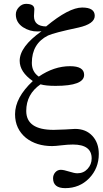

<svg xmlns="http://www.w3.org/2000/svg" viewBox="-20 -740 532 995"><path d="M492 58Q492 132 442 184Q392 235 318 235Q255 235 255 184Q255 166 266.5 153Q278 140 295 140Q310 140 338 149Q366 158 381 158Q413 158 434 135Q455 112 455 81Q455 9 358 9Q332 9 299 13Q266 17 250 17Q169 17 115 -25Q58 -72 58 -148Q58 -234 150 -320Q82 -367 82 -425Q82 -498 195 -578L176 -577Q135 -576 99 -599Q62 -624 62 -665Q62 -686 78 -703Q94 -720 115 -720Q158 -720 158 -692Q158 -689 157 -675Q156 -661 156 -657Q156 -604 219 -603Q337 -701 406 -701Q471 -701 471 -658Q471 -616 386 -597Q259 -570 229 -556Q145 -514 145 -414Q145 -368 181 -343Q260 -397 343 -397Q416 -397 416 -352Q416 -295 268 -295Q217 -295 190 -303Q116 -252 116 -165Q116 -67 258 -67Q267 -67 317 -69Q356 -72 369 -72Q425 -72 458.5 -36Q492 0 492 58Z"/></svg>

Font: GFS Didot
Style: Regular
Weight: 400
Designer: Takis Katsoulidis and George D. Matthiopoulos
Foundry: Takis Katsoulidis and George D. Matthiopoulos
Version: Version 1.0